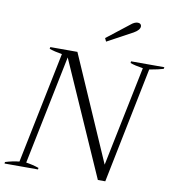

<svg xmlns="http://www.w3.org/2000/svg" viewBox="-97 -1010 1001 1096"><g transform="rotate(10 403.0 -462.0)"><path d="M444 -805 572 -905Q594 -924 613 -924Q623 -924 628.5 -919Q634 -914 634 -906Q634 -885 599 -865L453 -786ZM4 -9Q46 -22 85 -26L217 -672Q173 -679 143 -690L145 -700H302L567 -93L686 -673Q639 -680 612 -690L613 -700H806L804 -690Q779 -682 723 -672L587 0H544L253 -659L124 -27Q164 -21 198 -9L197 0H3Z"/></g></svg>

Font: Trirong Light
Style: Italic
Weight: 300
Italic angle: -12°
Designer: Katatrad Team
Foundry: CadsonDemak
Version: Version 1.001